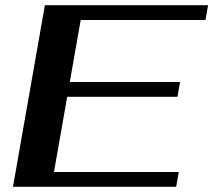

<svg xmlns="http://www.w3.org/2000/svg" viewBox="-20 -720 822 740"><path d="M153 -700H782L772 -643H291L249 -404H674L664 -347H239L188 -57H669L659 0H30Z"/></svg>

Font: Fahkwang SemiBold
Style: Italic
Weight: 600
Italic angle: -10°
Version: Version 1.000; ttfautohint (v1.6)